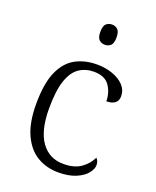

<svg xmlns="http://www.w3.org/2000/svg" viewBox="-141 -833 755 927"><g transform="rotate(20 236.0 -370.0)"><path d="M272 10Q211 10 163 -18.5Q115 -47 87 -108Q59 -169 59 -264Q59 -371 86.5 -432Q114 -493 162 -518.5Q210 -544 271 -544Q314 -544 351 -531Q388 -518 410 -494.5Q432 -471 432 -439Q432 -393 373 -392Q373 -437 349 -471.5Q325 -506 269 -506Q226 -506 193.5 -484Q161 -462 143 -409.5Q125 -357 125 -265Q125 -152 167 -94Q209 -36 283 -37Q337 -37 371 -61Q405 -85 421 -120Q434 -107 434 -86Q434 -66 416 -43.5Q398 -21 361.5 -5.5Q325 10 272 10ZM273 -646Q255 -646 243 -657Q231 -668 231 -698Q231 -728 243 -739Q255 -750 273 -750Q290 -750 302 -739Q314 -728 314 -698Q314 -668 302 -657Q290 -646 273 -646Z"/></g></svg>

Font: Noto Serif Sinhala Light
Style: Regular
Weight: 300
Designer: Jelle Bosma - Monotype Design Team
Foundry: Monotype Imaging Inc.
Version: Version 2.007; ttfautohint (v1.8.4.7-5d5b)